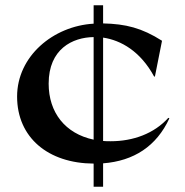

<svg xmlns="http://www.w3.org/2000/svg" viewBox="-20 -609 702 730"><path d="M566 -318H569L596 -454C519 -503 458 -518 372 -520V-589H336V-519C182 -510 45 -395 45 -242C45 -86 163 12 336 13V101H372V12C489 3 575 -53 624 -159L620 -161C566 -101 486 -72 401 -72C391 -72 381 -72 372 -73V-466C440 -456 514 -414 566 -318ZM165 -291C165 -423 256 -467 336 -468V-78C228 -101 165 -181 165 -291Z"/></svg>

Font: Coconat Demi
Style: Regular
Weight: 400
Designer: Sara Lavazza
Foundry: Collletttivo
Version: Version 1.000;Glyphs 3.2 (3217)